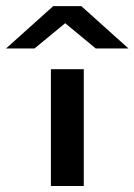

<svg xmlns="http://www.w3.org/2000/svg" viewBox="-53 -622 449 642"><path d="M267.1 -460 165 -544.4 62.5 -460H-32.7L125 -601.6H218.8L376.5 -460ZM117.2 0V-390.6H227.1V0Z"/></svg>

Font: Squarish Sans CT
Style: Regular
Weight: 400
Version: Version 0.9